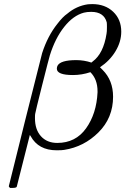

<svg xmlns="http://www.w3.org/2000/svg" viewBox="-20 -725 613 939"><path d="M29 194Q23 188 23 186Q23 183 102.5 -134Q182 -451 186 -465Q213 -549 261 -609Q287 -643 309 -658Q354 -696 410 -704Q412 -704 419.5 -704.5Q427 -705 431 -705Q494 -705 533.5 -667.5Q573 -630 573 -570Q573 -521 545 -474.5Q517 -428 469 -396L482 -383Q533 -332 533 -252Q533 -149 462 -78Q391 -7 294 8Q284 10 257 10Q168 10 130 -59L126 -65L62 188Q60 194 42 194ZM353 -431Q391 -431 427 -419L433 -424Q486 -463 501 -560Q503 -569 503 -593Q503 -611 502 -616Q488 -667 426 -667Q405 -667 390 -663Q338 -649 294 -593.5Q250 -538 224 -455Q219 -439 186 -308Q153 -177 152 -168Q151 -163 151 -147Q151 -91 180.5 -58.5Q210 -26 260 -26Q350 -26 401 -97.5Q452 -169 457 -273V-279Q457 -337 422 -372Q380 -358 337 -358Q258 -358 258 -389Q258 -396 261 -403Q275 -431 353 -431Z"/></svg>

Font: KaTeX_Math
Style: Italic
Weight: 400
Version: Version 3699957226